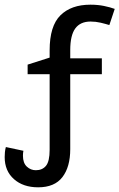

<svg xmlns="http://www.w3.org/2000/svg" viewBox="-33 -785 510 820"><path d="M130 15Q66 15 26.5 -20Q-13 -55 -13 -114Q-13 -124 -12 -135Q-11 -146 -8 -157L67 -141Q66 -137 65.5 -131.5Q65 -126 65 -120Q65 -89 81.5 -73.5Q98 -58 120 -58Q148 -58 163.5 -77Q179 -96 179 -145V-468H85V-509L179 -539V-570Q179 -674 225 -719.5Q271 -765 353 -765Q385 -765 411.5 -759.5Q438 -754 457 -747L434 -678Q418 -683 397 -688Q376 -693 354 -693Q310 -693 288.5 -663.5Q267 -634 267 -571V-536H402V-468H267V-148Q267 -72 233.5 -28.5Q200 15 130 15Z"/></svg>

Font: Noto IKEA Arabic
Style: Regular
Weight: 400
Designer: Monotype Design Team
Foundry: Monotype Imaging Inc.
Version: Version 1.200